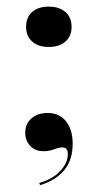

<svg xmlns="http://www.w3.org/2000/svg" viewBox="-20 -448 293 575"><path d="M100 106.5 97.6 100Q138.7 87.9 160.9 63.7Q183.1 39.5 183.1 13.7Q183.1 -6.5 166.9 -6.5Q156.5 -6.5 141.9 -0.8Q127.4 4.8 110.5 4.8Q85.5 4.8 70.6 -10.9Q55.6 -26.6 55.6 -50.8Q55.6 -77.4 74.2 -93.5Q92.7 -109.7 122.6 -109.7Q157.3 -109.7 177.4 -85.1Q197.6 -60.5 197.6 -16.9Q197.6 30.6 172.6 61.3Q147.6 91.9 100 106.5ZM125.8 -307.3Q94.4 -307.3 76.2 -323.8Q58.1 -340.3 58.1 -367.7Q58.1 -396 76.2 -412.1Q94.4 -428.2 125.8 -428.2Q157.3 -428.2 175.8 -412.1Q194.4 -396 194.4 -367.7Q194.4 -339.5 175.8 -323.4Q157.3 -307.3 125.8 -307.3Z"/></svg>

Font: Playfair 144pt
Style: Bold
Weight: 700
Version: Version 2.001;gftools[0.9.30]